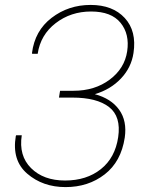

<svg xmlns="http://www.w3.org/2000/svg" viewBox="-20 -741 587 771"><path d="M275.4 -376.5Q360.8 -376.5 420.7 -421.4Q480.5 -466.3 490.7 -535.2Q501 -604 464.1 -649.4Q427.2 -694.8 345.7 -694.8Q264.2 -694.8 203.4 -647.9Q142.6 -601.1 131.3 -524.9H109.4L108.4 -527.8Q119.6 -617.7 187.3 -669.4Q254.9 -721.2 343.8 -721.2Q432.6 -721.2 481 -668.7Q529.3 -616.2 516.1 -528.3Q507.3 -469.7 465.8 -425.8Q424.3 -381.8 360.8 -362.8Q426.3 -345.2 458.5 -300.3Q490.7 -255.4 481 -188.5Q466.3 -91.8 400.4 -40.8Q334.5 10.3 243.2 10.3Q151.9 10.3 89.4 -43.5Q26.9 -97.2 43.5 -194.8L44.9 -197.8H67.4Q54.7 -115.7 104.7 -65.9Q154.8 -16.1 241.2 -16.1Q327.6 -16.1 385 -61.8Q442.4 -107.4 454.6 -190.4Q466.8 -273.4 417.7 -311.3Q368.7 -349.1 271 -349.1H216.8L220.2 -370.6L220.7 -373L221.2 -376.5Z"/></svg>

Font: Roboto-ThinItalic
Style: Italic
Weight: 250
Italic angle: -12°
Designer: Google
Version: Version 1.100141; 2013; ttfautohint (v0.94.14-c901) -l 8 -r 